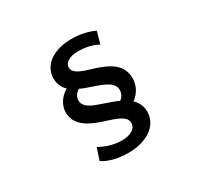

<svg xmlns="http://www.w3.org/2000/svg" viewBox="-176 -1004 1352 1302"><g transform="rotate(-30 500.0 -352.5)"><path d="M705 -746C657 -770 596 -784 527 -784C388 -784 288 -718 288 -610C288 -570 308 -529 332 -509C273 -475 245 -419 245 -372C245 -266 338 -220 463 -182C560 -152 595 -128 595 -88C595 -44 551 -16 482 -16C408 -16 343 -44 310 -64L279 29C334 66 411 79 483 79C597 79 727 25 727 -102C727 -151 701 -189 680 -206C724 -238 754 -287 754 -346C754 -455 668 -502 545 -538C462 -562 415 -583 415 -625C415 -660 454 -689 523 -689C594 -689 646 -671 679 -653ZM402 -466C481 -426 639 -406 639 -323C639 -296 626 -269 604 -255C581 -267 533 -283 470 -305C385 -333 360 -362 360 -398C360 -425 376 -449 402 -466Z"/></g></svg>

Font: Noto Sans T Chinese Bold
Style: Bold
Weight: 700
Designer: Ryoko NISHIZUKA (kana & ideographs); Paul D. Hunt (Latin, Greek & Cyrillic); Wenlong ZHANG (bopomofo); Sandoll Communica
Foundry: Adobe Systems Incorporated
Version: Version 1.000;PS 1;hotconv 1.0.78;makeotf.lib2.5.61930